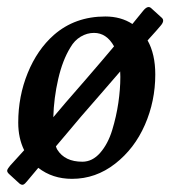

<svg xmlns="http://www.w3.org/2000/svg" viewBox="-29 -486 476 537"><path d="M22 -143.1Q22 -216.8 48.6 -282Q75.2 -347.2 121.6 -388.2Q180.7 -439.9 265.6 -439.9Q309.1 -439.9 341.3 -418.9Q368.7 -452.6 371.6 -456.1Q384.3 -471.7 393.6 -463.4L423.8 -436Q432.6 -427.7 419.4 -413.1Q413.6 -405.8 383.8 -373Q405.3 -334.5 405.3 -277.8Q405.3 -203.1 376.2 -136.7Q347.2 -70.3 293 -28.1Q238.8 14.2 172.4 14.2Q117.7 14.2 78.1 -16.6Q48.8 18.1 47.4 20Q41 28.3 36.4 30.3Q31.7 32.2 25.4 27.3L-4.4 0Q-9.8 -5.4 -8.8 -9.8Q-7.8 -14.2 -0.5 -22.9Q5.4 -29.3 17.8 -43Q30.3 -56.6 38.6 -65.9Q22 -99.6 22 -143.1ZM168 -353.5Q146 -317.9 133.8 -264.9Q121.6 -211.9 120.1 -158.2Q150.4 -194.3 154.8 -199.2L210.9 -263.7Q259.8 -320.3 290 -356.4Q269 -394 233.9 -394Q214.4 -394 196.8 -383.5Q179.2 -373 168 -353.5ZM201.2 -33.7Q229.5 -33.7 251.2 -58.6Q272.9 -83.5 284.7 -121.8Q296.4 -160.2 302 -198.5Q307.6 -236.8 307.6 -271Q307.6 -281.7 307.1 -286.1Q290 -266.6 253.9 -224.6L198.2 -160.6Q183.6 -143.1 160.2 -115.5Q136.7 -87.9 127.4 -76.7Q128.9 -71.3 131.3 -67.4Q152.3 -33.7 201.2 -33.7Z"/></svg>

Font: Cooper* Medium
Style: Italic
Weight: 500
Italic angle: -7°
Designer: Owen Earl
Foundry: indestructible type*
Version: Version 0.001